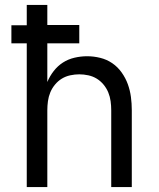

<svg xmlns="http://www.w3.org/2000/svg" viewBox="-20 -755 640 775"><path d="M88 0V-580H26V-653H88V-735H171V-654H300V-580H171V-424Q181 -448 197 -468.5Q213 -489 234 -502.5Q255 -516 280.5 -522Q306 -528 332 -528Q358 -528 384.5 -521.5Q411 -515 433 -500Q455 -485 471 -462.5Q487 -440 496 -415Q505 -390 508.5 -363.5Q512 -337 512 -310V0H429V-310Q429 -328 426.5 -346.5Q424 -365 417 -382Q410 -399 398 -413.5Q386 -428 370.5 -437.5Q355 -447 336.5 -451Q318 -455 300 -455Q282 -455 263.5 -451Q245 -447 229.5 -437.5Q214 -428 202 -413.5Q190 -399 183 -382Q176 -365 173.5 -346.5Q171 -328 171 -310V0Z"/></svg>

Font: Iosevka Custom Extended
Style: Regular
Weight: 400
Width: 7
Monospace: yes
Designer: Belleve Invis
Foundry: Belleve Invis
Version: Version 11.2.4; ttfautohint (v1.8.4)